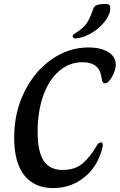

<svg xmlns="http://www.w3.org/2000/svg" viewBox="-20 -945 608 975"><path d="M52 -246Q52 -375 104.5 -480Q157 -585 243.5 -644.5Q330 -704 429 -704Q492 -704 530 -680.5Q568 -657 568 -616Q568 -590 548 -553Q539 -539 531 -530.5Q523 -522 513 -522Q504 -522 501 -529.5Q498 -537 496 -549Q494 -561 492 -568Q477 -629 399 -629Q331 -629 279 -583.5Q227 -538 199 -457.5Q171 -377 171 -275Q171 -176 201.5 -129Q232 -82 298 -82Q363 -82 402 -117Q441 -152 471 -205Q480 -222 492 -222Q502 -222 502 -209Q502 -200 496 -180Q470 -92 403.5 -41Q337 10 250 10Q155 10 103.5 -54.5Q52 -119 52 -246ZM362 -750Q349 -750 349 -761Q349 -766 352.5 -769.5Q356 -773 362.5 -776.5Q369 -780 377 -786Q405 -805 421 -828Q437 -851 453 -899Q458 -914 472.5 -919.5Q487 -925 514 -925Q529 -925 534.5 -920.5Q540 -916 540 -904Q540 -872 513.5 -837.5Q487 -803 446 -778Q405 -753 365 -750Z"/></svg>

Font: Charm
Style: Bold
Weight: 700
Designer: Katatrad Aksorn Co.,Ltd.
Foundry: Cadson Demak Co.,Ltd.
Version: Version 1.001